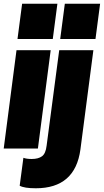

<svg xmlns="http://www.w3.org/2000/svg" viewBox="-21 -800 559 1034"><path d="M230 -15.1 297.9 -529.8H481.9L412.1 4.9Q383.8 213.9 171.9 213.9Q109.4 213.9 85 200.2L105 49.8Q121.1 56.2 149.9 56.2Q185.5 56.2 205.3 41.5Q225.1 26.9 230 -15.1ZM-1 0 67.9 -529.8H252L183.1 0ZM288.1 -779.8 263.2 -589.8H73.2L98.1 -779.8ZM518.1 -779.8 493.2 -589.8H303.2L328.1 -779.8Z"/></svg>

Font: Cooper Hewitt
Style: Heavy Italic
Weight: 714
Designer: Village Type and Design LLC
Foundry: Cooper Hewitt Smithsonian Design Museum
Version: 1.000